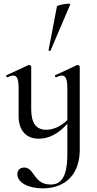

<svg xmlns="http://www.w3.org/2000/svg" viewBox="-20 -751 529 1052"><path d="M257 -474 365 -727C369 -737 295 -724 292 -716L246 -476C245 -473 256 -470 257 -474ZM405 -395 401 -394 283 -339C278 -338 283 -325 288 -328C301 -334 311 -337 319 -337C341 -337 349 -315 349 -265V-93C316 -60 273 -40 234 -40C178 -40 151 -76 151 -153V-386C151 -390 143 -395 139 -395C137 -395 137 -395 135 -394L16 -339C11 -338 16 -325 21 -328C34 -334 44 -337 53 -337C74 -337 82 -315 82 -265V-114C82 -36 124 9 192 9C248 9 300 -18 349 -73V94C349 233 306 260 257 260C163 260 170 167 113 167C92 167 75 179 75 203C75 251 138 281 213 281C350 281 417 192 417 70V-386C417 -390 410 -395 405 -395Z"/></svg>

Font: Cormorant Infant Book
Style: Regular
Weight: 500
Designer: Christian Thalmann (Catharsis Fonts)
Version: Version 1.000;PS 002.000;hotconv 1.0.88;makeotf.lib2.5.64775